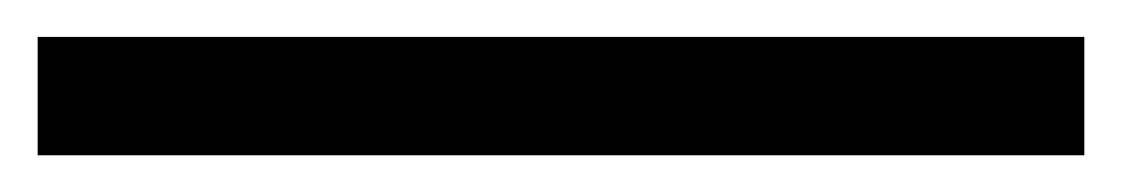

<svg xmlns="http://www.w3.org/2000/svg" viewBox="-28 -698 602 103"><path d="M553.7 -614.7H-7.8V-678.2H553.7Z"/></svg>

Font: IranNastaliq
Style: Regular
Weight: 400
Designer: Hossein Zahedi
Version: Version 1.5